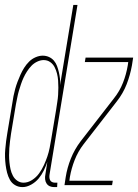

<svg xmlns="http://www.w3.org/2000/svg" viewBox="-35 -755 563 783"><path d="M57 8Q40 8 26.5 0Q13 -8 5.5 -21.5Q-2 -35 -6 -50.5Q-10 -66 -12 -82Q-14 -98 -14.5 -114Q-15 -130 -13.5 -146.5Q-12 -163 -10 -180Q-8 -197 -5 -213L15 -333Q17 -348 20 -363Q23 -378 27 -392.5Q31 -407 36.5 -421.5Q42 -436 48.5 -450.5Q55 -465 63.5 -478.5Q72 -492 83.5 -503.5Q95 -515 110 -521.5Q125 -528 139 -528Q153 -528 165 -522.5Q177 -517 185 -507.5Q193 -498 197.5 -486Q202 -474 205 -461Q208 -448 209.5 -435Q211 -422 210 -408L264 -735H281L167 -43Q166 -37 166.5 -31Q167 -25 169.5 -20Q172 -15 177.5 -12.5Q183 -10 189 -10H199L198 8H186Q176 8 168 4.5Q160 1 155 -6.5Q150 -14 149 -24Q148 -34 150 -43L158 -95Q152 -77 143.5 -59.5Q135 -42 122.5 -27Q110 -12 92 -2Q74 8 57 8ZM61 -10Q79 -10 96 -21Q113 -32 124.5 -48Q136 -64 144 -81.5Q152 -99 158 -116.5Q164 -134 167.5 -152Q171 -170 174 -188L194 -308Q196 -323 198.5 -338Q201 -353 202 -368Q203 -383 203 -397.5Q203 -412 202 -426.5Q201 -441 197.5 -455Q194 -469 187.5 -481.5Q181 -494 169.5 -502Q158 -510 143 -510Q130 -510 116.5 -503.5Q103 -497 93 -486.5Q83 -476 75 -463.5Q67 -451 61 -438Q55 -425 50.5 -411.5Q46 -398 42 -384.5Q38 -371 35.5 -357.5Q33 -344 30 -330L10 -210Q8 -195 6 -180.5Q4 -166 3 -151Q2 -136 2 -121.5Q2 -107 3.5 -92.5Q5 -78 8 -64.5Q11 -51 17.5 -38.5Q24 -26 35.5 -18Q47 -10 61 -10ZM228 0 233 -33Q239 -71 254 -108.5Q269 -146 294 -179L429 -353Q453 -383 466.5 -417.5Q480 -452 486 -488L488 -502H311L314 -520H508L503 -488Q496 -449 481.5 -411.5Q467 -374 441 -341L306 -167Q283 -137 269.5 -102.5Q256 -68 250 -33L248 -18H425L422 0Z"/></svg>

Font: Iosevka Term Curly Thin
Style: Italic
Weight: 100
Italic angle: -9°
Designer: Belleve Invis
Foundry: Belleve Invis
Version: Version 32.3.0